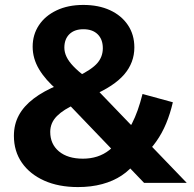

<svg xmlns="http://www.w3.org/2000/svg" viewBox="-20 -742 787 779"><path d="M296.3 17Q217.8 17 159.5 -9.1Q101.2 -35.2 68.8 -81.8Q36.4 -128.5 36.4 -190.9Q36.4 -237.1 56.4 -274.2Q76.4 -311.4 116.5 -341.9Q156.5 -372.5 217.1 -397.3L295.1 -432Q353.1 -460.5 375.1 -486.2Q397.2 -512 397.2 -546.3Q397.2 -582.3 376.3 -602.9Q355.5 -623.4 318.2 -623.4Q282.2 -623.4 261.6 -603.4Q241.1 -583.3 241.1 -548.6Q241.1 -530.1 250 -511.4Q258.9 -492.7 277.8 -473Q296.7 -453.3 325.9 -430.6L369.9 -382.3L737.7 0H564.6L248.2 -329.9L212.5 -376.7Q164.6 -417.3 138.5 -461Q112.5 -504.6 112.5 -552.7Q112.5 -601.2 137.7 -639.4Q163 -677.7 209.3 -699.8Q255.7 -722 318.2 -722Q379.9 -722 426.4 -700.6Q472.9 -679.1 499 -640.2Q525.1 -601.3 525.1 -549.7Q525.1 -488 484.1 -440.1Q443.1 -392.2 354 -354L287.6 -319.4Q238.8 -298.8 211.3 -271.4Q183.8 -243.9 183.8 -206.9Q183.8 -157.3 219.3 -127.7Q254.9 -98.2 316.5 -98.2Q347.3 -98.2 374.2 -106.8Q401.1 -115.4 423.5 -133.1Q445.9 -150.7 462.3 -176L487.5 -195.9Q503 -216.7 515.5 -241Q528 -265.3 538.5 -294.7Q549 -324.2 558.3 -360.7L681.3 -327.1Q670.7 -281.1 654.1 -241.1Q637.5 -201.2 614.3 -168.4Q591.2 -135.5 561.3 -108.5L531.3 -85.3Q508.7 -53.3 474 -30.2Q439.3 -7.1 394.7 4.9Q350.1 17 296.3 17Z"/></svg>

Font: TikTok Sans Light
Style: Regular
Weight: 300
Version: Version 4.000